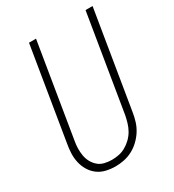

<svg xmlns="http://www.w3.org/2000/svg" viewBox="-179 -838 859 947"><g transform="rotate(-30 250.0 -364.0)"><path d="M200 7Q173 7 147 1Q121 -5 100.5 -20Q80 -35 66.5 -57Q53 -79 47 -104.5Q41 -130 42 -157Q43 -184 48 -211L134 -735H174L87 -205Q83 -184 82.5 -163Q82 -142 85.5 -121.5Q89 -101 98.5 -83.5Q108 -66 123 -53Q138 -40 158.5 -35Q179 -30 200 -30Q220 -30 240 -34Q260 -38 278.5 -48.5Q297 -59 313 -74.5Q329 -90 339.5 -108.5Q350 -127 356 -147Q362 -167 366 -187L456 -735H496L405 -181Q401 -156 393.5 -132Q386 -108 372 -86Q358 -64 338.5 -45.5Q319 -27 296 -15Q273 -3 248.5 2Q224 7 200 7Z"/></g></svg>

Font: Iosevka Extralight Oblique
Style: Regular
Weight: 200
Italic angle: -9°
Monospace: yes
Designer: Belleve Invis
Foundry: Belleve Invis
Version: Version 32.5.0; ttfautohint (v1.8.4)